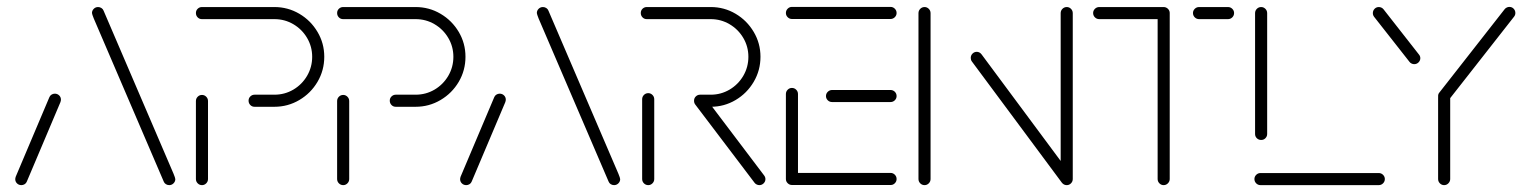

<svg xmlns="http://www.w3.org/2000/svg" viewBox="-20 -539 4457 559"><path d="M42.2 0Q34.8 0 29.6 -5Q24.4 -10 24.4 -17.4Q24.4 -20.4 25.9 -24.8L123.7 -255.9Q125.6 -260.7 130 -263.5Q134.4 -266.3 139.6 -266.3Q147 -266.3 152.2 -261.3Q157.4 -256.3 157.4 -248.9Q157.4 -245.9 155.9 -241.5L58.1 -10.4Q56.3 -5.6 51.9 -2.8Q47.4 0 42.2 0ZM490.4 -17.4Q490.4 -10.4 485.2 -5.2Q480 0 472.6 0Q467.4 0 463 -2.8Q458.5 -5.6 456.7 -10.4L253 -485.2Q250.4 -491.9 249.1 -495.6Q247.8 -499.3 247.8 -501.1Q247.8 -508.1 253 -513.3Q258.1 -518.5 265.6 -518.5Q270.7 -518.5 275.2 -515.7Q279.6 -513 281.5 -508.1L485.2 -33.3Q487.8 -26.7 489.1 -23Q490.4 -19.3 490.4 -17.4Z M568.1 0Q560.7 0 555.6 -5.2Q550.4 -10.4 550.4 -17.8V-244.8Q550.4 -252.2 555.6 -257.4Q560.7 -262.6 568.1 -262.6Q575.2 -262.6 580.4 -257.4Q585.6 -252.2 585.6 -244.8V-17.8Q585.6 -10.4 580.4 -5.2Q575.2 0 568.1 0ZM703.7 -245.9Q703.7 -253.3 708.9 -258.3Q714.1 -263.3 721.1 -263.3H778.9Q808.9 -263.3 834.1 -278.1Q859.3 -293 874.1 -318.3Q888.9 -343.7 888.9 -373.7Q888.9 -403.3 874.1 -428.5Q859.3 -453.7 834.1 -468.5Q808.9 -483.3 778.9 -483.3H567.8Q560.4 -483.3 555.4 -488.5Q550.4 -493.7 550.4 -501.1Q550.4 -508.5 555.6 -513.5Q560.7 -518.5 567.8 -518.5H778.9Q818.1 -518.5 851.5 -498.9Q884.8 -479.3 904.4 -446.1Q924.1 -413 924.1 -373.7Q924.1 -334.1 904.4 -300.7Q884.8 -267.4 851.5 -247.8Q818.1 -228.1 778.9 -228.1H721.1Q713.7 -228.1 708.7 -233.3Q703.7 -238.5 703.7 -245.9Z M979.3 0Q971.9 0 966.7 -5.2Q961.5 -10.4 961.5 -17.8V-244.8Q961.5 -252.2 966.7 -257.4Q971.9 -262.6 979.3 -262.6Q986.3 -262.6 991.5 -257.4Q996.7 -252.2 996.7 -244.8V-17.8Q996.7 -10.4 991.5 -5.2Q986.3 0 979.3 0ZM1114.8 -245.9Q1114.8 -253.3 1120 -258.3Q1125.2 -263.3 1132.2 -263.3H1190Q1220 -263.3 1245.2 -278.1Q1270.4 -293 1285.2 -318.3Q1300 -343.7 1300 -373.7Q1300 -403.3 1285.2 -428.5Q1270.4 -453.7 1245.2 -468.5Q1220 -483.3 1190 -483.3H978.9Q971.5 -483.3 966.5 -488.5Q961.5 -493.7 961.5 -501.1Q961.5 -508.5 966.7 -513.5Q971.9 -518.5 978.9 -518.5H1190Q1229.3 -518.5 1262.6 -498.9Q1295.9 -479.3 1315.6 -446.1Q1335.2 -413 1335.2 -373.7Q1335.2 -334.1 1315.6 -300.7Q1295.9 -267.4 1262.6 -247.8Q1229.3 -228.1 1190 -228.1H1132.2Q1124.8 -228.1 1119.8 -233.3Q1114.8 -238.5 1114.8 -245.9Z M1337.4 0Q1330 0 1324.8 -5Q1319.6 -10 1319.6 -17.4Q1319.6 -20.4 1321.1 -24.8L1418.9 -255.9Q1420.7 -260.7 1425.2 -263.5Q1429.6 -266.3 1434.8 -266.3Q1442.2 -266.3 1447.4 -261.3Q1452.6 -256.3 1452.6 -248.9Q1452.6 -245.9 1451.1 -241.5L1353.3 -10.4Q1351.5 -5.6 1347 -2.8Q1342.6 0 1337.4 0ZM1785.6 -17.4Q1785.6 -10.4 1780.4 -5.2Q1775.2 0 1767.8 0Q1762.6 0 1758.1 -2.8Q1753.7 -5.6 1751.9 -10.4L1548.1 -485.2Q1545.6 -491.9 1544.3 -495.6Q1543 -499.3 1543 -501.1Q1543 -508.1 1548.1 -513.3Q1553.3 -518.5 1560.7 -518.5Q1565.9 -518.5 1570.4 -515.7Q1574.8 -513 1576.7 -508.1L1780.4 -33.3Q1783 -26.7 1784.3 -23Q1785.6 -19.3 1785.6 -17.4Z M1867.4 0Q1860 0 1854.8 -5.2Q1849.6 -10.4 1849.6 -17.8V-250Q1849.6 -257.4 1854.8 -262.6Q1860 -267.8 1867.4 -267.8Q1874.4 -267.8 1879.6 -262.6Q1884.8 -257.4 1884.8 -250V-17.8Q1884.8 -10.4 1879.6 -5.2Q1874.4 0 1867.4 0ZM2208.5 -17.4Q2208.5 -10.4 2203.3 -5.2Q2198.1 0 2190.7 0Q2186.7 0 2183 -1.9Q2179.3 -3.7 2177 -6.7L2004.1 -234.8Q2000.7 -239.3 2000.7 -245.6Q2000.7 -253 2005.9 -258.1Q2011.1 -263.3 2018.1 -263.3Q2026.3 -263.3 2032.2 -256.3L2204.8 -28.1Q2208.5 -23.3 2208.5 -17.4ZM2000.7 -245.9Q2000.7 -253.3 2005.9 -258.3Q2011.1 -263.3 2018.1 -263.3H2049.3Q2078.9 -263.3 2104.1 -278.1Q2129.3 -293 2144.1 -318.3Q2158.9 -343.7 2158.9 -373.7Q2158.9 -403.3 2144.1 -428.5Q2129.3 -453.7 2104.1 -468.5Q2078.9 -483.3 2049.3 -483.3H1863Q1855.6 -483.3 1850.6 -488.5Q1845.6 -493.7 1845.6 -501.1Q1845.6 -508.5 1850.7 -513.5Q1855.9 -518.5 1863 -518.5H2049.3Q2088.5 -518.5 2121.7 -498.9Q2154.8 -479.3 2174.4 -446.1Q2194.1 -413 2194.1 -373.7Q2194.1 -334.1 2174.4 -300.7Q2154.8 -267.4 2121.7 -247.8Q2088.5 -228.1 2049.3 -228.1H2018.1Q2010.7 -228.1 2005.7 -233.3Q2000.7 -238.5 2000.7 -245.9Z M2268.1 -18.1V-265.2Q2268.1 -272.6 2273.3 -277.8Q2278.5 -283 2285.6 -283Q2293 -283 2298.1 -277.8Q2303.3 -272.6 2303.3 -265.2V-18.1ZM2590.4 -17.8Q2590.4 -10.4 2585 -5.2Q2579.6 0 2572.6 -0.4H2285.6Q2278.5 -0.4 2273.3 -5.6Q2268.1 -10.7 2268.1 -17.8Q2268.1 -25.2 2273.3 -30.4Q2278.5 -35.6 2285.6 -35.6H2572.6Q2580 -35.6 2585.2 -30.4Q2590.4 -25.2 2590.4 -17.8ZM2384.8 -259.3Q2384.8 -266.7 2390.2 -271.9Q2395.6 -277 2402.6 -277H2572.6Q2580 -277 2585.2 -271.9Q2590.4 -266.7 2590.4 -259.3Q2590.4 -252.2 2585.2 -247Q2580 -241.9 2572.6 -241.9H2402.6Q2395.2 -241.9 2390 -247Q2384.8 -252.2 2384.8 -259.3ZM2268.1 -501.1Q2268.1 -508.5 2273.3 -513.7Q2278.5 -518.9 2285.6 -518.9H2572.6Q2580 -518.9 2585.2 -513.7Q2590.4 -508.5 2590.4 -501.1Q2590.4 -494.1 2585.2 -488.9Q2580 -483.7 2572.6 -483.7H2285.6Q2278.5 -483.7 2273.3 -488.9Q2268.1 -494.1 2268.1 -501.1Z M2671.9 0Q2664.4 0 2659.3 -5.2Q2654.1 -10.4 2654.1 -17.8V-500.7Q2654.1 -508.1 2659.3 -513.3Q2664.4 -518.5 2671.9 -518.5Q2678.9 -518.5 2684.1 -513.3Q2689.3 -508.1 2689.3 -500.7V-17.8Q2689.3 -10.4 2684.1 -5.2Q2678.9 0 2671.9 0ZM2806.3 -370.4Q2806.3 -377.8 2811.5 -383Q2816.7 -388.1 2823.7 -388.1Q2832.2 -388.1 2837.8 -380.7L3100 -27.4L3071.9 -6.7L2809.6 -360Q2806.3 -364.4 2806.3 -370.4ZM3085.9 0Q3078.5 0 3073.3 -5.2Q3068.1 -10.4 3068.1 -17.8V-500.7Q3068.1 -508.1 3073.3 -513.3Q3078.5 -518.5 3085.9 -518.5Q3093 -518.5 3098.1 -513.3Q3103.3 -508.1 3103.3 -500.7V-17.8Q3103.3 -10.4 3098.1 -5.2Q3093 0 3085.9 0Z M3385.6 -502.2V-17.8Q3385.6 -10.7 3380.4 -5.4Q3375.2 0 3367.8 0Q3360.7 0 3355.6 -5.2Q3350.4 -10.4 3350.4 -17.8V-502.2ZM3162.6 -501.1Q3162.6 -508.1 3167.8 -513.3Q3173 -518.5 3180.4 -518.5H3367.8Q3375.2 -518.5 3380.4 -513.3Q3385.6 -508.1 3385.6 -501.1Q3385.6 -493.7 3380.4 -488.5Q3375.2 -483.3 3367.8 -483.3H3180.4Q3173 -483.3 3167.8 -488.5Q3162.6 -493.7 3162.6 -501.1ZM3453.3 -501.1Q3453.3 -508.1 3458.5 -513.3Q3463.7 -518.5 3471.1 -518.5H3555.2Q3562.6 -518.5 3567.8 -513.3Q3573 -508.1 3573 -501.1Q3573 -493.7 3567.8 -488.5Q3562.6 -483.3 3555.2 -483.3H3471.1Q3463.7 -483.3 3458.5 -488.5Q3453.3 -493.7 3453.3 -501.1Z M4011.9 -17.8Q4011.9 -10.4 4006.7 -5.2Q4001.5 0 3994.1 0H3650Q3642.6 0 3637.4 -5.2Q3632.2 -10.4 3632.2 -17.8Q3632.2 -24.8 3637.4 -30Q3642.6 -35.2 3650 -35.2H3994.1Q4001.5 -35.2 4006.7 -30Q4011.9 -24.8 4011.9 -17.8ZM3651.9 -131.5Q3644.4 -131.5 3639.3 -136.5Q3634.1 -141.5 3634.1 -148.9V-500.7Q3634.1 -508.1 3639.3 -513.3Q3644.4 -518.5 3651.9 -518.5Q3658.9 -518.5 3664.1 -513.3Q3669.3 -508.1 3669.3 -500.7V-148.9Q3669.3 -141.9 3664.3 -136.7Q3659.3 -131.5 3651.9 -131.5Z M4184.4 -273Q4191.9 -273 4197 -267.8Q4202.2 -262.6 4202.2 -255.2V-17.8Q4202.2 -10.7 4197 -5.4Q4191.9 0 4184.4 0Q4177.4 0 4172.2 -5.2Q4167 -10.4 4167 -17.8V-255.2Q4167 -262.6 4172.2 -267.8Q4177.4 -273 4184.4 -273ZM4115.2 -369.6Q4115.2 -362.6 4110 -357.4Q4104.8 -352.2 4097.4 -352.2Q4093.3 -352.2 4089.6 -354.1Q4085.9 -355.9 4083.7 -358.9L3980.7 -490Q3977 -494.8 3977 -500.7Q3977 -508.1 3982 -513.3Q3987 -518.5 3994.4 -518.5Q3998.5 -518.5 4002.2 -516.7Q4005.9 -514.8 4008.1 -511.9L4111.1 -380.4Q4115.2 -375.6 4115.2 -369.6ZM4374.4 -518.9Q4381.9 -518.9 4386.9 -513.7Q4391.9 -508.5 4391.9 -501.1Q4391.9 -495.2 4388.1 -490.4L4198.1 -248.1Q4195.9 -245.2 4192.2 -243.3Q4188.5 -241.5 4184.4 -241.5Q4177.4 -241.5 4172.2 -246.7Q4167 -251.9 4167 -258.9Q4167 -265.6 4170.7 -269.6L4360.7 -512.2Q4363 -515.2 4366.7 -517Q4370.4 -518.9 4374.4 -518.9Z"/></svg>

Font: 26F Galaxy Sans Light
Style: Regular
Weight: 300
Designer: C₂₉H₂₅N₃O₅
Version: Version 1.100